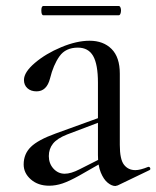

<svg xmlns="http://www.w3.org/2000/svg" viewBox="-20 -613 522 641"><path d="M365 8Q353 8 339.5 -3Q326 -14 316.5 -37Q307 -60 307 -95V-337Q307 -398 291 -426Q275 -454 240 -454Q199 -454 178.5 -425Q158 -396 147 -351Q136 -308 102 -308Q83 -308 71.5 -318.5Q60 -329 60 -346Q60 -372 96.5 -403Q133 -434 184.5 -455.5Q236 -477 279 -477Q325 -477 352.5 -449.5Q380 -422 380 -367V-129Q380 -81 394 -63Q408 -45 432 -45Q448 -45 475 -56H476Q480 -56 481.5 -51.5Q483 -47 479 -45L373 6ZM59 -64Q59 -99 83 -122.5Q107 -146 165 -167L325 -225L328 -211L204 -164Q171 -151 157 -133.5Q143 -116 143 -92Q143 -67 158.5 -50Q174 -33 196 -33Q217 -33 246 -48L335 -93L336 -79L245 -27Q211 -8 188.5 -0.5Q166 7 144 7Q107 7 83 -14Q59 -35 59 -64ZM118 -578Q118 -593 125 -593H376Q380 -593 382 -588.5Q384 -584 384 -578Q384 -572 382 -567Q380 -562 376 -562H125Q118 -562 118 -578Z"/></svg>

Font: Cormorant Unicase Medium
Style: Regular
Weight: 500
Designer: Christian Thalmann (Catharsis Fonts)
Foundry: Catharsis Fonts
Version: Version 4.000